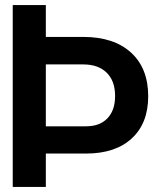

<svg xmlns="http://www.w3.org/2000/svg" viewBox="-20 -734 622 754"><path d="M30 0V-714H160V-589H307Q427 -589 494.5 -527.5Q562 -466 562 -356Q562 -250 497.5 -190.5Q433 -131 318 -131H160V0ZM318 -238Q372 -238 402 -269.5Q432 -301 432 -357Q432 -416 399 -448.5Q366 -481 307 -481H160V-238Z"/></svg>

Font: Non Bureau Medium
Style: Regular
Weight: 500
Designer: Jona Saucedo
Foundry: Non Foundry
Version: Version 1.000; ttfautohint (v1.8.4)